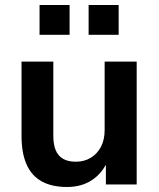

<svg xmlns="http://www.w3.org/2000/svg" viewBox="-20 -737 634 767"><path d="M248 10Q187 10 146.5 -12.5Q106 -35 86 -80.5Q66 -126 66 -194V-491H193V-194Q193 -160 202.5 -137Q212 -114 232 -102.5Q252 -91 283 -91Q317 -91 343 -107Q369 -123 383.5 -151Q398 -179 398 -217V-491H526V0H403V-102H414Q392 -48 349.5 -19Q307 10 248 10ZM334 -598V-717H454V-598ZM138 -598V-717H258V-598Z"/></svg>

Font: Nunito Sans 11pt
Style: Bold
Weight: 700
Version: Version 3.101;gftools[0.9.27]